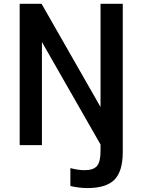

<svg xmlns="http://www.w3.org/2000/svg" viewBox="-20 -751 734 995"><path d="M501 -196.3V-731.4H616.2V37.1Q616.2 136.7 573.2 180.2Q530.3 223.6 433.6 223.6Q389.6 223.6 344.7 212.9V120.1Q383.8 130.9 418.9 130.9Q463.9 130.9 482.4 109.4Q501 87.9 501 31.2V-2L197.3 -533.2V1H82V-731.4H195.3Z"/></svg>

Font: Gen Shin Gothic Medium
Style: Regular
Weight: 500
Designer: [Source Han Sans]
Ryoko NISHIZUKA  (kana & ideographs); Paul D. Hunt (Latin, Greek & Cyrillic); Wenlong ZHANG  (bopomofo
Version: Version 1.002.20150607